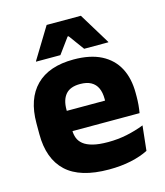

<svg xmlns="http://www.w3.org/2000/svg" viewBox="-106 -768 742 862"><g transform="rotate(-15 265.0 -337.0)"><path d="M295 12.5Q161 12.5 97 -47.2Q33 -107 33 -221.5V-272.5Q33 -385.5 93 -445.8Q153 -506 267.5 -506Q344.5 -506 395.8 -479.8Q447 -453.5 472.8 -405Q498.5 -356.5 498.5 -288.5V-272Q498.5 -253 496.8 -233.2Q495 -213.5 492 -196.5H354Q356 -225.5 356.5 -251.2Q357 -277 357 -298Q357 -328.5 347.5 -349.2Q338 -370 318.2 -381Q298.5 -392 267.5 -392Q221.5 -392 200.2 -367.2Q179 -342.5 179 -297V-252L180 -235.5V-200.5Q180 -181.5 186.2 -164.5Q192.5 -147.5 208.2 -134.8Q224 -122 251.8 -114.8Q279.5 -107.5 322.5 -107.5Q368 -107.5 410 -116.2Q452 -125 490.5 -140L478 -25Q444 -7.5 397.5 2.5Q351 12.5 295 12.5ZM114 -196.5V-291H461V-196.5ZM191.5 -687H350.5L439 -542V-540H326.5L273.5 -612.5H269L216 -540H103V-542Z"/></g></svg>

Font: Anek Gurmukhi
Style: Bold
Weight: 700
Designer: Sarang Kulkarni (Gurmukhi), Yesha Goshar (Latin)
Foundry: Ek Type
Version: Version 1.003